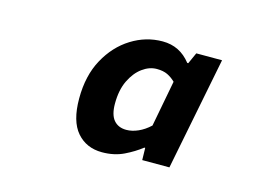

<svg xmlns="http://www.w3.org/2000/svg" viewBox="-59 -807 718 537"><g transform="rotate(15 300.0 -539.0)"><path d="M269.3 -367.4Q223.9 -367.4 196.4 -399.1Q169 -430.7 169 -496.3Q169 -562.8 195.2 -610.5Q221.3 -658.3 263.5 -684.6Q305.7 -710.9 353.7 -710.9Q378.8 -710.9 399 -700.9Q419.3 -690.9 435.3 -670.5H438.2L452.8 -702.9H527.4L462.7 -375.4H384L383.2 -410.6H380.6Q359.7 -394.1 332 -380.7Q304.3 -367.4 269.3 -367.4ZM318.8 -445.5Q335.3 -445.5 352.9 -453.3Q370.6 -461.1 386.7 -476.2L412 -609.7Q401.4 -620.1 388.9 -626.2Q376.3 -632.2 357.9 -632.2Q336.2 -632.2 316.2 -617.5Q296.1 -602.9 282.7 -575.3Q269.4 -547.7 269.4 -508.3Q269.4 -476.1 282.4 -460.8Q295.4 -445.5 318.8 -445.5Z"/></g></svg>

Font: SourceCodeVF
Style: Italic
Weight: 200
Italic angle: -11°
Monospace: yes
Designer: Paul D. Hunt, Teo Tuominen
Foundry: Adobe
Version: Version 1.026;hotconv 1.1.0;makeotfexe 2.6.0